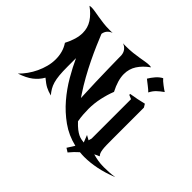

<svg xmlns="http://www.w3.org/2000/svg" viewBox="-226 -1061 1654 1654"><g transform="rotate(45 601.0 -234.5)"><path d="M737 261Q759 228 779 195Q676 171 593.5 112Q511 53 446 -23Q381 -99 332 -183.5Q283 -268 249 -343V-241Q249 -179 253 -137Q257 -95 266 -64Q275 -33 289 -9.5Q303 14 323 38Q301 32 284.5 26Q268 20 252.5 12Q237 4 220.5 -8Q204 -20 182 -38Q155 10 110 45Q65 80 -11 105Q19 76 45 39.5Q71 3 90.5 -38.5Q110 -80 121.5 -124Q133 -168 133 -213Q133 -255 122.5 -294Q112 -333 88 -369Q137 -463 137 -537Q137 -600 104.5 -650.5Q72 -701 12 -744Q22 -747 35 -747Q55 -747 80.5 -742.5Q106 -738 136.5 -733Q167 -728 202.5 -723.5Q238 -719 279 -719Q289 -719 298.5 -719Q308 -719 318 -720Q264 -699 256 -646Q274 -601 299.5 -542Q325 -483 356.5 -418Q388 -353 425 -286.5Q462 -220 502 -160L522 -130Q517 -229 514.5 -320Q512 -411 510.5 -481Q509 -551 508.5 -593Q508 -635 508 -636Q503 -697 445 -720Q455 -719 464.5 -719Q474 -719 484 -719Q529 -719 566.5 -723.5Q604 -728 635 -733Q666 -738 691.5 -742.5Q717 -747 739 -747Q751 -747 762 -744Q702 -701 669.5 -650.5Q637 -600 637 -537Q637 -463 686 -369Q663 -311 648.5 -244Q634 -177 634 -110Q634 -81 636.5 -43.5Q639 -6 646 30Q676 62 699.5 80Q723 98 742 107Q761 116 777.5 119Q794 122 810 124L784 58L826 81L834 52V-428L797 -444V-455Q832 -460 873 -468.5Q914 -477 946 -485L964 -455V-78Q964 -33 964.5 -1.5Q965 30 968 51.5Q971 73 976 86Q981 99 990 108V112Q980 115 969.5 120Q959 125 946 132Q978 141 1011 146.5Q1044 152 1082 152Q1112 152 1144.5 150Q1177 148 1213 143Q1125 178 1047.5 193.5Q970 209 901 209Q873 209 846 206Q808 239 772 283ZM806 -650Q823 -679 847.5 -707.5Q872 -736 902 -752Q908 -744 920.5 -733Q933 -722 947.5 -711Q962 -700 975.5 -690.5Q989 -681 996 -677Q962 -653 938.5 -630.5Q915 -608 898 -574Q892 -581 879.5 -591.5Q867 -602 853 -613Q839 -624 826 -634Q813 -644 806 -650Z"/></g></svg>

Font: New Rocker
Style: Regular
Weight: 400
Designer: Pablo Impallari, Brenda Gallo, Rodrigo Fuenzalida
Foundry: Pablo Impallari, Brenda Gallo, Rodrigo Fuenzalida
Version: Version 1.000; ttfautohint (v0.93) -l 8 -r 50 -G 200 -x 14 -